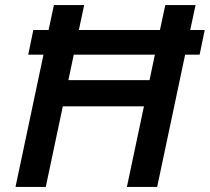

<svg xmlns="http://www.w3.org/2000/svg" viewBox="-20 -735 825 755"><path d="M41 0 151 -520H91L111 -617H171L192 -715H311L290 -617H609L630 -715H749L728 -617H785L765 -520H708L598 0H479L546 -317H227L160 0ZM249 -420H568L589 -520H270Z"/></svg>

Font: Wix Madefor Text SemiBold
Style: Italic
Weight: 600
Italic angle: -12°
Designer: Dalton Maag Ltd
Foundry: Dalton Maag Ltd
Version: Version 3.100